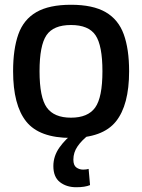

<svg xmlns="http://www.w3.org/2000/svg" viewBox="-20 -569 596 806"><path d="M35 -270Q35 -363 57 -425Q79 -487 132.5 -518Q186 -549 278 -549Q370 -549 423.5 -518Q477 -487 499.5 -425Q522 -363 522 -270Q522 -128 466.5 -59Q411 10 278 10Q145 10 90 -59Q35 -128 35 -270ZM146 -270Q146 -160 176.5 -117.5Q207 -75 278 -75Q349 -75 379.5 -117.5Q410 -160 410 -270Q410 -378 381 -421Q352 -464 278 -464Q204 -464 175 -421Q146 -378 146 -270ZM300 217Q259 217 231.5 195.5Q204 174 204 128Q204 86 230 49.5Q256 13 294 -14L353 -3Q323 20 305.5 45.5Q288 71 288 101Q288 125 300.5 134Q313 143 329 143Q343 143 352 140L358 208Q337 217 300 217Z"/></svg>

Font: Georama Medium
Style: Regular
Weight: 500
Designer: Jean-Baptiste Levee
Foundry: Production Type
Version: Version 1.000